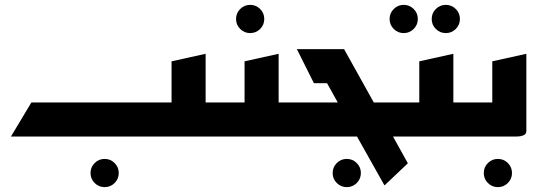

<svg xmlns="http://www.w3.org/2000/svg" viewBox="-20 -561 2208 789"><path d="M410 208Q386 208 369 191Q352 174 352 150Q352 126 369 109Q386 92 410 92Q434 92 451 109Q468 126 468 150Q468 174 451 191Q434 208 410 208Z M25 0 109 -140H685V-309L825 -340V-140H945V0H789Q787 0 786 0Q785 0 785 0Z M1008 -425Q984 -425 967 -442Q950 -459 950 -483Q950 -507 967 -524Q984 -541 1008 -541Q1032 -541 1049 -524Q1066 -507 1066 -483Q1066 -459 1049 -442Q1032 -425 1008 -425Z M905 0V-140H985V-309L1125 -340V-140H1245V0H1089Q1087 0 1086 0Q1085 0 1085 0Z M1405 208Q1381 208 1364 191Q1347 174 1347 150Q1347 126 1364 109Q1381 92 1405 92Q1429 92 1446 109Q1463 126 1463 150Q1463 174 1446 191Q1429 208 1405 208Z M1205 0V-140H1368L1324 -219H1270L1200 -359H1394L1516 -140H1663V0H1595L1656 110L1560 201L1447 0Z M1812 -425Q1788 -425 1771 -442Q1754 -459 1754 -483Q1754 -507 1771 -524Q1788 -541 1812 -541Q1836 -541 1853 -524Q1870 -507 1870 -483Q1870 -459 1853 -442Q1836 -425 1812 -425ZM1639 -425Q1615 -425 1598 -442Q1581 -459 1581 -483Q1581 -507 1598 -524Q1615 -541 1639 -541Q1663 -541 1680 -524Q1697 -507 1697 -483Q1697 -459 1680 -442Q1663 -425 1639 -425Z M1623 0V-140H1703V-309L1843 -340V-140H1963V0H1807Q1805 0 1804 0Q1803 0 1803 0Z M2026 208Q2002 208 1985 191Q1968 174 1968 150Q1968 126 1985 109Q2002 92 2026 92Q2050 92 2067 109Q2084 126 2084 150Q2084 174 2067 191Q2050 208 2026 208Z M1923 0V-140H2003V-309L2143 -340V-23Q2143 -11 2133 -6Q2123 -1 2113 -0.5Q2103 0 2103 0Z"/></svg>

Font: Reem Kufi
Style: Bold
Weight: 700
Designer: Khaled Hosny
Version: Version 1.001